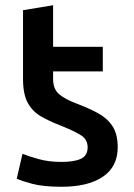

<svg xmlns="http://www.w3.org/2000/svg" viewBox="-20 -701 513 734"><path d="M215 13Q145 13 102.5 1.5Q60 -10 44 -18L66 -113Q91 -103 129 -92.5Q167 -82 215 -82Q264 -82 289.5 -94Q315 -106 315 -138Q315 -167 291 -183Q267 -199 209 -222Q168 -238 136 -256.5Q104 -275 86 -308Q68 -341 68 -400V-662L183 -681V-522H373V-428H183V-399Q183 -360 206.5 -340.5Q230 -321 273 -305Q318 -288 353.5 -269Q389 -250 409.5 -219.5Q430 -189 430 -138Q430 -64 373.5 -25.5Q317 13 215 13Z"/></svg>

Font: Ubuntu Sans SemiBold
Style: Regular
Weight: 600
Designer: Dalton Maag Ltd
Foundry: Dalton Maag Ltd
Version: Version 1.006; ttfautohint (v1.8.4.7-5d5b)